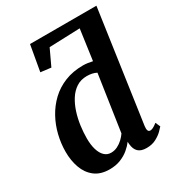

<svg xmlns="http://www.w3.org/2000/svg" viewBox="-194 -941 990 1073"><g transform="rotate(-30 300.5 -404.5)"><path d="M199.6 10Q140.7 10 104 -18.7Q67.2 -47.5 50.5 -94.6Q33.7 -141.8 33.7 -197.3Q33.7 -250.8 46.6 -304.2Q59.5 -357.6 85.5 -404.9Q111.5 -452.2 150.3 -489.1Q189.2 -525.9 241.6 -547Q293.9 -568 359.4 -568Q373.2 -568 389.1 -565.8Q404.9 -563.6 419.6 -560.2L447 -756.6L249 -749.5L200.3 -645.7L133.6 -653.9L162.8 -819.4H591.2L488.3 -101.8Q485.9 -83.8 489.6 -74.2Q493.3 -64.6 503.8 -64.6Q511.9 -64.6 522.1 -69.5Q532.4 -74.4 549.4 -87.7L563.1 -56.9Q557.7 -50.2 541.6 -34.1Q525.4 -17.9 499.3 -4Q473.1 10 437.5 10Q401.5 10 383.6 -7.5Q365.8 -24.9 362.9 -59.2L362.2 -73.6Q347.9 -54 325 -34.6Q302.1 -15.3 270.7 -2.6Q239.3 10 199.6 10ZM252.1 -66.4Q274.3 -66.4 293.8 -76.1Q313.4 -85.8 329.3 -100.8Q345.2 -115.8 355.4 -131.1L409.1 -492.3Q396 -499.3 380.1 -502.6Q364.2 -505.8 347.4 -505.8Q308.8 -505.8 279.9 -487.1Q251 -468.3 230.8 -436.6Q210.6 -404.9 197.9 -365.5Q185.2 -326.1 179.5 -284Q173.9 -242 173.9 -203.3Q173.9 -162.3 183.1 -131.4Q192.3 -100.4 209.9 -83.4Q227.5 -66.4 252.1 -66.4Z"/></g></svg>

Font: Merriweather Light
Style: Italic
Weight: 300
Italic angle: -7.8°
Designer: Eben Sorkin
Foundry: Eben Sorkin
Version: Version 2.101